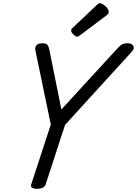

<svg xmlns="http://www.w3.org/2000/svg" viewBox="-20 -1164 855 1198"><path d="M210 14Q166 14 175 -14L297 -387L201 -849Q197 -869 207.5 -881.5Q218 -894 244 -894Q267 -894 275 -885Q283 -876 287 -858L363 -481L709 -858Q725 -876 738.5 -885Q752 -894 778 -894Q802 -894 811.5 -878Q821 -862 803 -842L386 -385L265 -14Q256 14 210 14ZM462 -935Q452 -935 438 -949Q424 -963 424 -973Q424 -977 425 -980.5Q426 -984 433 -990L584 -1133Q590 -1138 593.5 -1141Q597 -1144 603 -1144Q613 -1144 626 -1135Q639 -1126 648.5 -1114Q658 -1102 658 -1092Q658 -1085 656 -1080Q654 -1075 643 -1067L481 -945Q475 -941 470.5 -938Q466 -935 462 -935Z"/></svg>

Font: Playwrite HR
Style: Regular
Weight: 400
Designer: Veronika Burian, José Scaglione
Foundry: TypeTogether
Version: Version 1.002